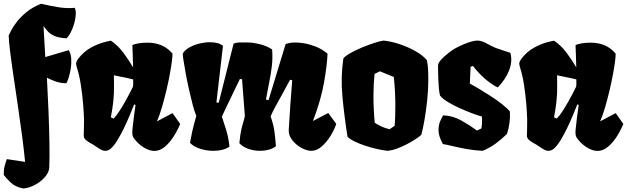

<svg xmlns="http://www.w3.org/2000/svg" viewBox="-38 -808 3399 1041"><path d="M88.4 213.9Q44.9 205.6 19.8 181.4Q-5.4 157.2 -17.6 140.6Q-18.1 112.8 -13.4 94.7Q-8.8 76.7 -1 54.7L98.1 69.8Q91.8 4.4 81.1 -76.2Q70.3 -156.7 58.1 -240Q45.9 -323.2 34.7 -398.9Q23.4 -474.6 16.4 -532Q9.3 -589.4 9.3 -616.2Q12.2 -623 22.7 -643.3Q33.2 -663.6 53.5 -689.9Q73.7 -716.3 105.7 -742.4Q137.7 -768.6 184.1 -787.6Q243.7 -773.9 285.9 -767.8Q328.1 -761.7 367.2 -765.6Q374 -752 372.8 -729.2Q371.6 -706.5 364.5 -681.2Q357.4 -655.8 346.2 -633.8Q335 -611.8 322.3 -600.1Q279.8 -603 256.6 -613.5Q233.4 -624 220.7 -638.4Q208 -652.8 197.8 -667L207.5 -498.5L334.5 -536.1Q346.2 -518.1 348.1 -491.5Q350.1 -464.8 345.7 -437.3Q341.3 -409.7 334.5 -387.7Q327.6 -365.7 321.8 -356.9Q291.5 -356 262.2 -366.9Q232.9 -377.9 216.3 -386.7Q221.2 -298.8 224.9 -208Q228.5 -117.2 230 -36.1Q231.4 44.9 229 104.5Q224.6 132.3 201.4 156.7Q178.2 181.2 147.5 196.5Q116.7 211.9 88.4 213.9Z M799.8 10.3Q777.3 10.7 751 -3.2Q724.6 -17.1 704.6 -38.6Q695.3 -48.3 686 -61.5Q676.8 -74.7 680.2 -107.4Q684.1 -144.5 688 -175.3Q691.9 -206.1 696.8 -238.8L689.5 -242.2Q679.2 -216.3 664.8 -181.6Q650.4 -147 633.1 -111.3Q615.7 -75.7 597.7 -46.4Q579.6 -17.1 562.5 -2Q548.8 8.8 535.2 9.8Q522 10.3 508.8 2.9Q495.6 -4.4 481 -14.6Q469.2 -23.4 454.1 -31.2Q439 -39.1 427.7 -48.8Q416.5 -58.6 416 -71.3Q416 -81.5 417 -108.9Q418 -136.2 417.5 -155.8Q417 -194.3 412.6 -245.4Q408.2 -296.4 400.4 -347.4Q392.6 -398.4 380.4 -436.5Q374.5 -456.5 374.5 -463.4Q374.5 -473.1 386.7 -490.2Q416.5 -528.8 454.3 -549.3Q492.2 -569.8 523.2 -578.1Q554.2 -586.4 563.5 -587.4Q602.5 -560.5 632.1 -520.5Q661.6 -480.5 683.6 -442.9Q683.1 -486.3 681.4 -518.8Q679.7 -551.3 679.7 -563Q687.5 -568.4 710.4 -572.5Q733.4 -576.7 761.7 -576.7Q847.2 -576.7 897 -517.6Q897.9 -508.3 894.3 -478.8Q890.6 -449.2 883.1 -407.7Q875.5 -366.2 864.5 -319.6Q853.5 -272.9 840.6 -228.5Q827.6 -184.1 813 -149.9L897.5 -194.8L939 -135.7Q922.4 -96.7 900.6 -63.7Q878.9 -30.8 853.5 -10.5Q828.1 9.8 799.8 10.3ZM577.6 -165Q591.3 -178.2 606.9 -201.9Q622.6 -225.6 637.7 -252.2Q652.8 -278.8 665 -302.2Q677.2 -325.7 683.1 -338.4Q684.1 -348.1 684.1 -348.6Q684.1 -349.1 684.1 -353Q684.1 -356.9 684.1 -377.4Q654.8 -384.8 628.9 -389.6Q603 -394.5 579.6 -399.9L580.1 -347.7Q581.1 -303.2 576.4 -259.8Q571.8 -216.3 563 -171.9Z M1119.6 9.8Q1082 9.8 1046.4 -1.7Q1010.7 -13.2 992.2 -33.7Q999.5 -73.2 1004.2 -95Q1008.8 -116.7 1013.9 -134.5Q1019 -152.3 1026.4 -179.7Q1017.6 -199.2 1007.3 -237.8Q997.1 -276.4 986.8 -322Q976.6 -367.7 968.8 -410.6Q960.9 -453.6 956.5 -483.2Q952.1 -512.7 953.1 -518.1Q964.8 -537.6 989.5 -551.3Q1014.2 -564.9 1043.7 -572Q1073.2 -579.1 1099.6 -579.1Q1147.9 -579.1 1170.9 -559.1L1135.3 -252.4L1147.9 -251L1228.5 -571.3Q1245.6 -578.1 1264.6 -577.9Q1283.7 -577.6 1304.7 -577.6Q1332 -577.6 1369.1 -568.8Q1406.2 -560.1 1437.5 -540Q1440.9 -493.2 1436 -450.7Q1431.2 -408.2 1422.1 -364Q1413.1 -319.8 1403.8 -268.1L1418 -265.1L1510.7 -569.3Q1518.6 -571.8 1529.3 -574.5Q1540 -577.1 1561 -577.6Q1578.6 -578.1 1607.9 -573.7Q1637.2 -569.3 1671.4 -556.4Q1705.6 -543.5 1737.8 -517.1Q1735.4 -454.6 1718.8 -360.1Q1702.1 -265.6 1658.7 -151.9L1741.7 -195.3L1785.2 -136.2Q1774.9 -105 1753.9 -71Q1732.9 -37.1 1706.1 -13.7Q1679.2 9.8 1650.9 9.8Q1627.9 9.8 1602.1 -3.2Q1576.2 -16.1 1558.1 -35.2Q1541 -53.2 1533.7 -69.6Q1526.4 -85.9 1527.8 -109.4Q1531.7 -180.2 1536.6 -246.3Q1541.5 -312.5 1546.4 -373L1534.7 -375.5Q1518.1 -343.3 1496.3 -304.7Q1474.6 -266.1 1456.1 -231.7Q1437.5 -197.3 1429.2 -177.2Q1445.3 -130.4 1450 -95.2Q1454.6 -60.1 1458 -15.1Q1441.4 -2.4 1418.7 3.7Q1396 9.8 1372.1 9.8Q1338.9 9.8 1307.9 -1.2Q1276.9 -12.2 1259.8 -31.7Q1264.2 -76.7 1269.5 -101.3Q1274.9 -126 1280.3 -142.6Q1285.6 -159.2 1289.6 -178.7L1274.4 -377.9L1262.7 -379.9Q1252.9 -359.9 1239.3 -331.5Q1225.6 -303.2 1211.2 -273.2Q1196.8 -243.2 1184.3 -217.3Q1171.9 -191.4 1165 -175.8Q1177.2 -140.1 1189 -101.3Q1200.7 -62.5 1206.1 -13.2Q1189.9 -1.5 1167 4.2Q1144 9.8 1119.6 9.8Z M2064 9.8Q2039.6 7.3 2007.8 0.2Q1976.1 -6.8 1944.1 -17.3Q1912.1 -27.8 1885.7 -40.5Q1859.4 -53.2 1846.2 -66.4Q1828.6 -178.2 1818.6 -284.2Q1808.6 -390.1 1823.7 -491.2Q1834.5 -504.9 1862.3 -520.5Q1890.1 -536.1 1924.8 -550.5Q1959.5 -564.9 1991.2 -575.2Q2022.9 -585.4 2041.5 -587.9Q2082.5 -584 2128.7 -568.6Q2174.8 -553.2 2214.8 -530.5Q2254.9 -507.8 2276.4 -481.9Q2281.2 -460 2282.7 -435.8Q2284.2 -411.6 2284.2 -370.6Q2284.2 -322.3 2278.3 -265.6Q2272.5 -209 2263.7 -158.7Q2254.9 -108.4 2246.6 -78.1Q2237.3 -67.4 2212.4 -51.8Q2187.5 -36.1 2166.5 -25.4Q2135.3 -9.8 2111.6 -1.2Q2087.9 7.3 2064 9.8ZM2074.7 -107.4 2101.6 -126Q2104 -152.8 2104.7 -179.9Q2105.5 -207 2105.5 -234.4Q2105.5 -271.5 2103.5 -310.1Q2101.6 -348.6 2097.2 -390.6L2022 -421.4L1992.7 -407.2Q1986.8 -348.6 1986.8 -289.6Q1986.8 -253.4 1988.5 -216.6Q1990.2 -179.7 1993.7 -142.6Q2008.8 -132.8 2029.1 -122.8Q2049.3 -112.8 2074.7 -107.4Z M2579.1 9.8Q2535.2 7.8 2493.2 0.2Q2451.2 -7.3 2417.2 -15.6Q2383.3 -23.9 2363.3 -26.9Q2338.9 -71.3 2339.6 -103Q2340.3 -134.8 2350.3 -154.5Q2360.4 -174.3 2364.3 -182.6Q2416 -181.2 2462.2 -155.3Q2508.3 -129.4 2548.3 -100.1L2572.3 -111.8Q2574.7 -126 2575.4 -144Q2576.2 -162.1 2575.2 -175.8Q2553.2 -182.1 2521.5 -193.8Q2490.2 -205.6 2454.8 -221.4Q2419.4 -237.3 2390.1 -255.1Q2360.8 -272.9 2347.7 -290Q2343.8 -304.7 2341.6 -328.4Q2339.4 -352.1 2338.4 -377.7Q2337.4 -403.3 2337.2 -423.6Q2336.9 -443.8 2336.9 -451.7Q2336.9 -466.3 2354 -484.9Q2371.1 -503.4 2392.1 -519.5Q2413.1 -535.6 2423.8 -542Q2439 -551.3 2461.9 -561.8Q2484.9 -572.3 2508.8 -580.1Q2532.7 -587.9 2551.3 -587.9Q2572.8 -587.9 2600.8 -572.3Q2628.9 -556.6 2650.4 -547.9L2729 -521.5Q2741.7 -477.1 2722.7 -427.5Q2703.6 -377.9 2661.1 -334Q2641.1 -342.3 2616 -361.1Q2590.8 -379.9 2566.9 -403.8Q2543 -427.7 2526.4 -450.2L2513.7 -445.8L2509.3 -355Q2526.4 -346.2 2556.6 -328.1Q2586.9 -310.1 2620.8 -288.1Q2654.8 -266.1 2683.6 -243.7Q2712.4 -221.2 2726.6 -203.6Q2728.5 -173.3 2724.1 -140.6Q2719.7 -107.9 2710.9 -82Q2682.6 -54.2 2650.4 -30.3Q2618.2 -6.3 2579.1 9.8Z M3202.6 10.3Q3180.2 10.7 3153.8 -3.2Q3127.4 -17.1 3107.4 -38.6Q3098.1 -48.3 3088.9 -61.5Q3079.6 -74.7 3083 -107.4Q3086.9 -144.5 3090.8 -175.3Q3094.7 -206.1 3099.6 -238.8L3092.3 -242.2Q3082 -216.3 3067.6 -181.6Q3053.2 -147 3035.9 -111.3Q3018.6 -75.7 3000.5 -46.4Q2982.4 -17.1 2965.3 -2Q2951.7 8.8 2938 9.8Q2924.8 10.3 2911.6 2.9Q2898.4 -4.4 2883.8 -14.6Q2872.1 -23.4 2856.9 -31.2Q2841.8 -39.1 2830.6 -48.8Q2819.3 -58.6 2818.8 -71.3Q2818.8 -81.5 2819.8 -108.9Q2820.8 -136.2 2820.3 -155.8Q2819.8 -194.3 2815.4 -245.4Q2811 -296.4 2803.2 -347.4Q2795.4 -398.4 2783.2 -436.5Q2777.3 -456.5 2777.3 -463.4Q2777.3 -473.1 2789.6 -490.2Q2819.3 -528.8 2857.2 -549.3Q2895 -569.8 2926 -578.1Q2957 -586.4 2966.3 -587.4Q3005.4 -560.5 3034.9 -520.5Q3064.5 -480.5 3086.4 -442.9Q3085.9 -486.3 3084.2 -518.8Q3082.5 -551.3 3082.5 -563Q3090.3 -568.4 3113.3 -572.5Q3136.2 -576.7 3164.6 -576.7Q3250 -576.7 3299.8 -517.6Q3300.8 -508.3 3297.1 -478.8Q3293.5 -449.2 3285.9 -407.7Q3278.3 -366.2 3267.3 -319.6Q3256.3 -272.9 3243.4 -228.5Q3230.5 -184.1 3215.8 -149.9L3300.3 -194.8L3341.8 -135.7Q3325.2 -96.7 3303.5 -63.7Q3281.7 -30.8 3256.3 -10.5Q3231 9.8 3202.6 10.3ZM2980.5 -165Q2994.1 -178.2 3009.8 -201.9Q3025.4 -225.6 3040.5 -252.2Q3055.7 -278.8 3067.9 -302.2Q3080.1 -325.7 3085.9 -338.4Q3086.9 -348.1 3086.9 -348.6Q3086.9 -349.1 3086.9 -353Q3086.9 -356.9 3086.9 -377.4Q3057.6 -384.8 3031.7 -389.6Q3005.9 -394.5 2982.4 -399.9L2982.9 -347.7Q2983.9 -303.2 2979.2 -259.8Q2974.6 -216.3 2965.8 -171.9Z"/></svg>

Font: Fruktur
Style: Regular
Weight: 400
Designer: Viktoriya Grabowska, Eben Sorkin
Foundry: Viktoriya Grabowska
Version: Version 1.008; ttfautohint (v1.8.4.7-5d5b)